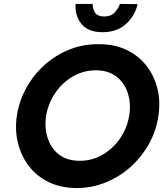

<svg xmlns="http://www.w3.org/2000/svg" viewBox="-20 -939 831 978"><path d="M365 -919H452Q452 -894 464 -875Q476 -856 508 -855Q543 -854 563 -874.5Q583 -895 591 -919L681 -918Q668 -859 622 -817Q576 -775 502 -775Q429 -775 395 -817Q361 -859 365 -919ZM66 -350Q78 -427 115 -493Q152 -559 208 -609Q264 -659 334.5 -687Q405 -715 484 -714Q562 -714 623 -685.5Q684 -657 724.5 -606Q765 -555 781.5 -489.5Q798 -424 787 -350Q776 -273 739 -206.5Q702 -140 646 -89.5Q590 -39 519 -10Q448 19 368 19Q289 18 228 -11.5Q167 -41 127.5 -92.5Q88 -144 71.5 -210.5Q55 -277 66 -350ZM215 -350Q206 -291 222 -238.5Q238 -186 278 -153.5Q318 -121 383 -120Q448 -119 502 -150.5Q556 -182 592 -234.5Q628 -287 638 -350Q648 -409 632 -461.5Q616 -514 575.5 -547Q535 -580 470 -581Q405 -581 351 -549.5Q297 -518 261.5 -465.5Q226 -413 215 -350Z"/></svg>

Font: Von Semi
Style: Italic
Weight: 600
Version: Version 4.000; ttfautohint (v1.8.4.7-5d5b)